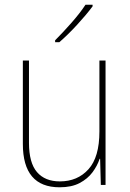

<svg xmlns="http://www.w3.org/2000/svg" viewBox="-20 -878 553 815"><path d="M428 -621V-93H408L405 -204H403Q393 -174 372.5 -146.5Q352 -119 318 -101Q284 -83 233 -83Q77 -83 77 -267V-621H103V-272Q103 -187 137 -147.5Q171 -108 234 -108Q309 -108 355.5 -159.5Q402 -211 402 -320V-621ZM373 -851Q347 -816 307.5 -773Q268 -730 232 -699H214V-707Q248 -741 284 -782Q320 -823 343 -858H373Z"/></svg>

Font: Noto Sans Telugu UI SemiCondensed Thin
Style: Regular
Weight: 100
Width: 4
Designer: Jelle Bosma - Monotype Design Team
Foundry: Monotype Imaging Inc.
Version: Version 2.005; ttfautohint (v1.8.4.7-5d5b)